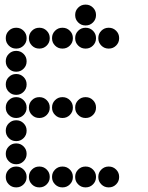

<svg xmlns="http://www.w3.org/2000/svg" viewBox="-20 -815 640 830"><path d="M349 -795Q331 -795 318 -782Q305 -769 305 -751V-749Q305 -731 318 -718Q331 -705 349 -705H351Q369 -705 382 -718Q395 -731 395 -749V-751Q395 -769 382 -782Q369 -795 351 -795ZM49 -695Q31 -695 18 -682Q5 -669 5 -651V-649Q5 -631 18 -618Q31 -605 49 -605H51Q69 -605 82 -618Q95 -631 95 -649V-651Q95 -669 82 -682Q69 -695 51 -695ZM149 -695Q131 -695 118 -682Q105 -669 105 -651V-649Q105 -631 118 -618Q131 -605 149 -605H151Q169 -605 182 -618Q195 -631 195 -649V-651Q195 -669 182 -682Q169 -695 151 -695ZM249 -695Q231 -695 218 -682Q205 -669 205 -651V-649Q205 -631 218 -618Q231 -605 249 -605H251Q269 -605 282 -618Q295 -631 295 -649V-651Q295 -669 282 -682Q269 -695 251 -695ZM349 -695Q331 -695 318 -682Q305 -669 305 -651V-649Q305 -631 318 -618Q331 -605 349 -605H351Q369 -605 382 -618Q395 -631 395 -649V-651Q395 -669 382 -682Q369 -695 351 -695ZM449 -695Q431 -695 418 -682Q405 -669 405 -651V-649Q405 -631 418 -618Q431 -605 449 -605H451Q469 -605 482 -618Q495 -631 495 -649V-651Q495 -669 482 -682Q469 -695 451 -695ZM49 -595Q31 -595 18 -582Q5 -569 5 -551V-549Q5 -531 18 -518Q31 -505 49 -505H51Q69 -505 82 -518Q95 -531 95 -549V-551Q95 -569 82 -582Q69 -595 51 -595ZM49 -495Q31 -495 18 -482Q5 -469 5 -451V-449Q5 -431 18 -418Q31 -405 49 -405H51Q69 -405 82 -418Q95 -431 95 -449V-451Q95 -469 82 -482Q69 -495 51 -495ZM49 -395Q31 -395 18 -382Q5 -369 5 -351V-349Q5 -331 18 -318Q31 -305 49 -305H51Q69 -305 82 -318Q95 -331 95 -349V-351Q95 -369 82 -382Q69 -395 51 -395ZM149 -395Q131 -395 118 -382Q105 -369 105 -351V-349Q105 -331 118 -318Q131 -305 149 -305H151Q169 -305 182 -318Q195 -331 195 -349V-351Q195 -369 182 -382Q169 -395 151 -395ZM249 -395Q231 -395 218 -382Q205 -369 205 -351V-349Q205 -331 218 -318Q231 -305 249 -305H251Q269 -305 282 -318Q295 -331 295 -349V-351Q295 -369 282 -382Q269 -395 251 -395ZM349 -395Q331 -395 318 -382Q305 -369 305 -351V-349Q305 -331 318 -318Q331 -305 349 -305H351Q369 -305 382 -318Q395 -331 395 -349V-351Q395 -369 382 -382Q369 -395 351 -395ZM49 -295Q31 -295 18 -282Q5 -269 5 -251V-249Q5 -231 18 -218Q31 -205 49 -205H51Q69 -205 82 -218Q95 -231 95 -249V-251Q95 -269 82 -282Q69 -295 51 -295ZM49 -195Q31 -195 18 -182Q5 -169 5 -151V-149Q5 -131 18 -118Q31 -105 49 -105H51Q69 -105 82 -118Q95 -131 95 -149V-151Q95 -169 82 -182Q69 -195 51 -195ZM49 -95Q31 -95 18 -82Q5 -69 5 -51V-49Q5 -31 18 -18Q31 -5 49 -5H51Q69 -5 82 -18Q95 -31 95 -49V-51Q95 -69 82 -82Q69 -95 51 -95ZM149 -95Q131 -95 118 -82Q105 -69 105 -51V-49Q105 -31 118 -18Q131 -5 149 -5H151Q169 -5 182 -18Q195 -31 195 -49V-51Q195 -69 182 -82Q169 -95 151 -95ZM249 -95Q231 -95 218 -82Q205 -69 205 -51V-49Q205 -31 218 -18Q231 -5 249 -5H251Q269 -5 282 -18Q295 -31 295 -49V-51Q295 -69 282 -82Q269 -95 251 -95ZM349 -95Q331 -95 318 -82Q305 -69 305 -51V-49Q305 -31 318 -18Q331 -5 349 -5H351Q369 -5 382 -18Q395 -31 395 -49V-51Q395 -69 382 -82Q369 -95 351 -95ZM449 -95Q431 -95 418 -82Q405 -69 405 -51V-49Q405 -31 418 -18Q431 -5 449 -5H451Q469 -5 482 -18Q495 -31 495 -49V-51Q495 -69 482 -82Q469 -95 451 -95Z"/></svg>

Font: Doto Rounded Black
Style: Regular
Weight: 900
Monospace: yes
Version: Version 1.000